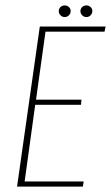

<svg xmlns="http://www.w3.org/2000/svg" viewBox="-20 -689 410 709"><path d="M43 0 127 -591H370L366 -572H148L113 -321H281L279 -302H110L71 -19H289L286 0ZM219 -626Q210 -626 203.5 -632.5Q197 -639 197 -648Q197 -657 203.5 -663Q210 -669 219 -669Q228 -669 234.5 -663Q241 -657 241 -648Q241 -639 234.5 -632.5Q228 -626 219 -626ZM299 -626Q290 -626 283.5 -632.5Q277 -639 277 -648Q277 -657 283.5 -663Q290 -669 299 -669Q308 -669 314.5 -663Q321 -657 321 -648Q321 -639 314.5 -632.5Q308 -626 299 -626Z"/></svg>

Font: Alumni Sans SC Thin
Style: Italic
Weight: 100
Italic angle: -8°
Designer: Robert E. Leuschke
Foundry: Robert E. Leuschke
Version: Version 1.016